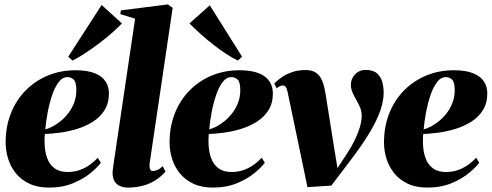

<svg xmlns="http://www.w3.org/2000/svg" viewBox="-20 -837 2226 869"><path d="M436.5 -100.5Q422.5 -81 390.8 -54.5Q359 -28 311.2 -8Q263.5 12 201.5 12Q150.5 12 113.2 -5.5Q76 -23 52.2 -52.2Q28.5 -81.5 17 -118Q5.5 -154.5 5.5 -192.5Q5.5 -263.5 29 -323.2Q52.5 -383 95.2 -426.8Q138 -470.5 195.8 -494.8Q253.5 -519 321.5 -519Q376.5 -519 409.8 -505.2Q443 -491.5 458 -468Q473 -444.5 473 -414.5Q473 -369.5 452.8 -337.8Q432.5 -306 399.5 -285.5Q366.5 -265 327.8 -253.2Q289 -241.5 250.8 -236.5Q212.5 -231.5 183 -230.5Q180 -196 183.5 -164.8Q187 -133.5 198.5 -109.8Q210 -86 231.5 -72.2Q253 -58.5 286 -58.5Q316.5 -58.5 342.2 -68Q368 -77.5 388.2 -92.5Q408.5 -107.5 422.5 -123ZM285 -488Q262.5 -488 245.2 -465Q228 -442 215.8 -405.8Q203.5 -369.5 195.8 -328.5Q188 -287.5 185 -251.5Q200 -255 218.5 -264.8Q237 -274.5 255.8 -290Q274.5 -305.5 290.2 -326.2Q306 -347 315.8 -372.8Q325.5 -398.5 325.5 -429Q325.5 -464.5 314 -476.2Q302.5 -488 285 -488ZM289 -580.5 440 -814.5 532 -731Q515.5 -714 494 -694.5Q472.5 -675 448 -655.8Q423.5 -636.5 398.5 -618.8Q373.5 -601 350.2 -586.5Q327 -572 308 -563Z M656.5 -92.5Q656.5 -74 660.8 -68.5Q665 -63 672.5 -63Q681 -63 692.5 -67.8Q704 -72.5 716.5 -85L729 -60.5Q708 -36.5 682 -20.2Q656 -4 625.2 4Q594.5 12 559 12Q538.5 12 522.8 5Q507 -2 498.2 -17Q489.5 -32 489.5 -56Q489.5 -60.5 490.5 -68.2Q491.5 -76 492.8 -85.8Q494 -95.5 495.5 -105L591.5 -752.5L524.5 -773L527 -790L740 -817L761.5 -801.5Z M1178.5 -100.5Q1164.5 -81 1132.8 -54.5Q1101 -28 1053.2 -8Q1005.5 12 943.5 12Q892.5 12 855.2 -5.5Q818 -23 794.2 -52.2Q770.5 -81.5 759 -118Q747.5 -154.5 747.5 -192.5Q747.5 -263.5 771 -323.2Q794.5 -383 837.2 -426.8Q880 -470.5 937.8 -494.8Q995.5 -519 1063.5 -519Q1118.5 -519 1151.8 -505.2Q1185 -491.5 1200 -468Q1215 -444.5 1215 -414.5Q1215 -369.5 1194.8 -337.8Q1174.5 -306 1141.5 -285.5Q1108.5 -265 1069.8 -253.2Q1031 -241.5 992.8 -236.5Q954.5 -231.5 925 -230.5Q922 -196 925.5 -164.8Q929 -133.5 940.5 -109.8Q952 -86 973.5 -72.2Q995 -58.5 1028 -58.5Q1058.5 -58.5 1084.2 -68Q1110 -77.5 1130.2 -92.5Q1150.5 -107.5 1164.5 -123ZM1027 -488Q1004.5 -488 987.2 -465Q970 -442 957.8 -405.8Q945.5 -369.5 937.8 -328.5Q930 -287.5 927 -251.5Q942 -255 960.5 -264.8Q979 -274.5 997.8 -290Q1016.5 -305.5 1032.2 -326.2Q1048 -347 1057.8 -372.8Q1067.5 -398.5 1067.5 -429Q1067.5 -464.5 1056 -476.2Q1044.5 -488 1027 -488ZM1056.5 -563Q1032 -574.5 1003.8 -593Q975.5 -611.5 946 -634.5Q916.5 -657.5 888.8 -682.5Q861 -707.5 837.5 -731L929.5 -813L1075.5 -580.5Z M1281.5 -421.5Q1278 -437.5 1273 -443.8Q1268 -450 1259.5 -450Q1253 -450 1246.8 -447Q1240.5 -444 1232 -437L1221.5 -459.5Q1237 -475 1257.2 -488.8Q1277.5 -502.5 1303.8 -511.2Q1330 -520 1363 -520Q1392 -520 1409.8 -508Q1427.5 -496 1437.5 -472.8Q1447.5 -449.5 1453 -415L1492.5 -167L1508.5 -70L1475.5 -27L1553 -145.5Q1571.5 -174 1586 -203.8Q1600.5 -233.5 1608.8 -261.5Q1617 -289.5 1617 -312Q1617 -338 1604.8 -361.8Q1592.5 -385.5 1580.2 -408.2Q1568 -431 1568 -453.5Q1568 -480 1586.8 -500.2Q1605.5 -520.5 1635 -520.5Q1669.5 -520.5 1687 -504.5Q1704.5 -488.5 1710.5 -464.8Q1716.5 -441 1716.5 -417.5Q1716.5 -381.5 1701.8 -337.8Q1687 -294 1653 -237Q1619 -180 1560.5 -103.5L1479.5 3L1371.5 10L1340 -141.5Z M2149 -100.5Q2135 -81 2103.2 -54.5Q2071.5 -28 2023.8 -8Q1976 12 1914 12Q1863 12 1825.8 -5.5Q1788.5 -23 1764.8 -52.2Q1741 -81.5 1729.5 -118Q1718 -154.5 1718 -192.5Q1718 -263.5 1741.5 -323.2Q1765 -383 1807.8 -426.8Q1850.5 -470.5 1908.2 -494.8Q1966 -519 2034 -519Q2089 -519 2122.2 -505.2Q2155.5 -491.5 2170.5 -468Q2185.5 -444.5 2185.5 -414.5Q2185.5 -369.5 2165.2 -337.8Q2145 -306 2112 -285.5Q2079 -265 2040.2 -253.2Q2001.5 -241.5 1963.2 -236.5Q1925 -231.5 1895.5 -230.5Q1892.5 -196 1896 -164.8Q1899.5 -133.5 1911 -109.8Q1922.5 -86 1944 -72.2Q1965.5 -58.5 1998.5 -58.5Q2029 -58.5 2054.8 -68Q2080.5 -77.5 2100.8 -92.5Q2121 -107.5 2135 -123ZM1997.5 -488Q1975 -488 1957.8 -465Q1940.5 -442 1928.2 -405.8Q1916 -369.5 1908.2 -328.5Q1900.5 -287.5 1897.5 -251.5Q1912.5 -255 1931 -264.8Q1949.5 -274.5 1968.2 -290Q1987 -305.5 2002.8 -326.2Q2018.5 -347 2028.2 -372.8Q2038 -398.5 2038 -429Q2038 -464.5 2026.5 -476.2Q2015 -488 1997.5 -488Z"/></svg>

Font: Merriweather 144pt Black
Style: Italic
Weight: 900
Italic angle: -7.8°
Version: Version 2.101